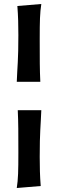

<svg xmlns="http://www.w3.org/2000/svg" viewBox="-20 -720 292 962"><path d="M67 -690C71 -639 72 -595 72 -544C72 -416 67 -390 64 -310H182C179 -371 179 -426 179 -521C179 -615 180 -655 187 -700ZM184 212C180 161 179 117 179 66C179 -62 184 -88 187 -168H69C72 -107 72 -52 72 43C72 137 71 177 64 222Z"/></svg>

Font: CantoraOne
Style: Regular
Weight: 400
Designer: Pablo Impallari, Rodrigo Fuenzalida
Foundry: Pablo Impallari
Version: Version 1.001